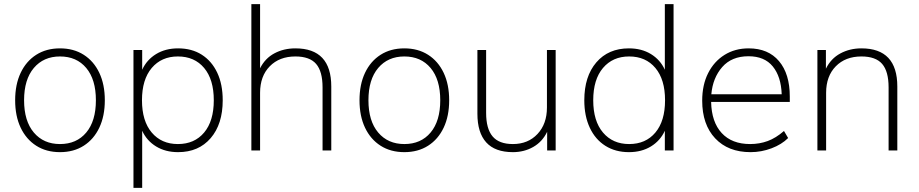

<svg xmlns="http://www.w3.org/2000/svg" viewBox="-20 -725 4426 925"><path d="M269 8Q203 8 154.5 -23Q106 -54 79.5 -110Q53 -166 53 -242Q53 -318 79.5 -374Q106 -430 154.5 -461Q203 -492 269 -492Q335 -492 383.5 -461Q432 -430 458.5 -374Q485 -318 485 -242Q485 -166 458.5 -110Q432 -54 383.5 -23Q335 8 269 8ZM269 -31Q349 -31 395.5 -86.5Q442 -142 442 -242Q442 -342 395.5 -397.5Q349 -453 269 -453Q190 -453 143 -397.5Q96 -342 96 -242Q96 -142 143 -86.5Q190 -31 269 -31Z M623 180V-484H665V-389Q687 -437 732 -464.5Q777 -492 838 -492Q904 -492 952 -461.5Q1000 -431 1026.5 -375Q1053 -319 1053 -242Q1053 -127 995 -59.5Q937 8 838 8Q777 8 732 -19.5Q687 -47 665 -95V180ZM837 -31Q917 -31 963.5 -86.5Q1010 -142 1010 -242Q1010 -342 963.5 -397.5Q917 -453 837 -453Q758 -453 711 -397.5Q664 -342 664 -242Q664 -142 711 -86.5Q758 -31 837 -31Z M1191 0V-705H1233V-396Q1257 -444 1302 -468Q1347 -492 1403 -492Q1576 -492 1576 -308V0H1534V-304Q1534 -381 1503 -417Q1472 -453 1403 -453Q1326 -453 1279.5 -405.5Q1233 -358 1233 -278V0Z M1928 8Q1862 8 1813.5 -23Q1765 -54 1738.5 -110Q1712 -166 1712 -242Q1712 -318 1738.5 -374Q1765 -430 1813.5 -461Q1862 -492 1928 -492Q1994 -492 2042.5 -461Q2091 -430 2117.5 -374Q2144 -318 2144 -242Q2144 -166 2117.5 -110Q2091 -54 2042.5 -23Q1994 8 1928 8ZM1928 -31Q2008 -31 2054.5 -86.5Q2101 -142 2101 -242Q2101 -342 2054.5 -397.5Q2008 -453 1928 -453Q1849 -453 1802 -397.5Q1755 -342 1755 -242Q1755 -142 1802 -86.5Q1849 -31 1928 -31Z M2451 8Q2365 8 2322.5 -39Q2280 -86 2280 -177V-484H2322V-181Q2322 -105 2353 -68Q2384 -31 2451 -31Q2524 -31 2569.5 -79.5Q2615 -128 2615 -207V-484H2657V0H2616V-90Q2593 -42 2549 -17Q2505 8 2451 8Z M3010 8Q2945 8 2896.5 -22.5Q2848 -53 2821.5 -109.5Q2795 -166 2795 -242Q2795 -357 2853 -424.5Q2911 -492 3010 -492Q3071 -492 3116 -464.5Q3161 -437 3183 -389V-705H3225V0H3183V-95Q3161 -47 3116 -19.5Q3071 8 3010 8ZM3011 -31Q3091 -31 3137.5 -86.5Q3184 -142 3184 -242Q3184 -342 3137.5 -397.5Q3091 -453 3011 -453Q2932 -453 2885 -397.5Q2838 -342 2838 -242Q2838 -142 2885 -86.5Q2932 -31 3011 -31Z M3596 8Q3488 8 3425.5 -58.5Q3363 -125 3363 -240Q3363 -316 3391.5 -372.5Q3420 -429 3470.5 -460.5Q3521 -492 3587 -492Q3681 -492 3733 -430.5Q3785 -369 3785 -260V-234H3406Q3408 -137 3457 -84Q3506 -31 3594 -31Q3639 -31 3678.5 -45.5Q3718 -60 3757 -94L3777 -60Q3746 -29 3697 -10.5Q3648 8 3596 8ZM3586 -454Q3505 -454 3459.5 -402Q3414 -350 3407 -271H3746Q3743 -356 3703 -405Q3663 -454 3586 -454Z M3918 0V-484H3959V-394Q3983 -443 4028.5 -467.5Q4074 -492 4130 -492Q4303 -492 4303 -308V0H4261V-304Q4261 -381 4230 -417Q4199 -453 4130 -453Q4053 -453 4006.5 -405.5Q3960 -358 3960 -278V0Z"/></svg>

Font: Nunito Sans ExtraLight
Style: Regular
Weight: 200
Designer: Vernon Adams
Foundry: Vernon Adams
Version: Version 3.006; ttfautohint (v1.8.3)